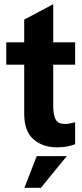

<svg xmlns="http://www.w3.org/2000/svg" viewBox="-20 -696 395 920"><path d="M96 -151V-386H10V-493H96V-602L235 -676V-493H340V-386H235V-190Q235 -144 247 -123Q259 -102 291 -102Q310 -102 340 -110V-5Q302 10 253 10Q185 10 140.5 -28.5Q96 -67 96 -151ZM156 52H300L176 204H97Z"/></svg>

Font: Hanken Grotesk ExtraBold
Style: Regular
Weight: 800
Designer: Alfredo Marco Pradil
Foundry: Hanken Design Co.
Version: Version 3.014